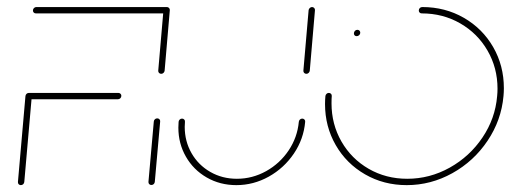

<svg xmlns="http://www.w3.org/2000/svg" viewBox="-20 -539 1487 559"><path d="M72.6 -259.3 50.7 -9.3Q50.4 -5.6 47.6 -2.8Q44.8 0 40.7 0Q37 0 34.4 -2.6Q31.9 -5.2 32.2 -9.3L54.1 -259.3ZM333.3 -260Q333.3 -255.9 330.4 -253Q327.4 -250 323.3 -250H62.6Q58.9 -250 56.5 -252.4Q54.1 -254.8 54.1 -258.5Q54.1 -262.6 57 -265.6Q60 -268.5 64.1 -268.5H324.8Q328.1 -268.5 330.7 -266.1Q333.3 -263.7 333.3 -260ZM420.7 -0.4Q417 -0.4 414.4 -3Q411.9 -5.6 412.2 -9.6L427.8 -185.2Q428.1 -188.9 430.9 -191.7Q433.7 -194.4 437.8 -194.4Q441.5 -194.4 444.1 -191.9Q446.7 -189.3 446.3 -185.2L430.7 -9.6Q430.4 -5.9 427.6 -3.1Q424.8 -0.4 420.7 -0.4ZM75.9 -508.5Q75.9 -512.6 78.9 -515.6Q81.9 -518.5 85.9 -518.5H466.3L464.8 -500H84.4Q80.7 -500 78.3 -502.4Q75.9 -504.8 75.9 -508.5ZM449.3 -324.1Q445.6 -324.1 443 -326.7Q440.4 -329.3 440.7 -333.3L455.9 -509.3Q456.3 -513 459.3 -515.7Q462.2 -518.5 465.9 -518.5Q469.6 -518.5 472.2 -515.7Q474.8 -513 474.4 -509.3L459.3 -333.3Q458.9 -329.6 456.1 -326.9Q453.3 -324.1 449.3 -324.1Z M860 -193.7Q863.7 -193.7 866.3 -191.1Q868.9 -188.5 868.5 -184.4Q864.1 -134.1 835.6 -91.9Q807 -49.6 762.6 -24.8Q718.1 0 668.1 0Q620.7 0 582 -22.2Q543.3 -44.4 521.3 -82.8Q499.3 -121.1 499.3 -167.4Q499.3 -173.3 500 -184.4Q500.4 -188.1 503.1 -190.9Q505.9 -193.7 510 -193.7Q513.7 -193.7 516.3 -191.1Q518.9 -188.5 518.5 -184.4Q517.8 -174.1 517.8 -169.6Q517.8 -127.8 537.6 -93.1Q557.4 -58.5 592.2 -38.5Q627 -18.5 669.6 -18.5Q714.8 -18.5 754.8 -40.7Q794.8 -63 820.4 -101.1Q845.9 -139.3 850 -184.4Q850.4 -188.1 853.1 -190.9Q855.9 -193.7 860 -193.7ZM871.9 -324.1Q868.1 -324.1 865.6 -326.7Q863 -329.3 863.3 -333.3L878.5 -509.3Q878.9 -513 881.9 -515.7Q884.8 -518.5 888.5 -518.5Q892.2 -518.5 894.8 -515.7Q897.4 -513 897 -509.3L881.9 -333.3Q881.5 -329.6 878.7 -326.9Q875.9 -324.1 871.9 -324.1Z M1010.4 -441.5Q1010.4 -445.9 1013.3 -449.1Q1016.3 -452.2 1020.4 -452.2Q1024.1 -452.2 1026.5 -449.8Q1028.9 -447.4 1028.9 -443.7Q1028.9 -439.6 1025.7 -436.7Q1022.6 -433.7 1018.5 -433.7Q1014.8 -433.7 1012.6 -435.9Q1010.4 -438.1 1010.4 -441.5ZM1199.3 -508.5Q1199.3 -512.6 1202.2 -515.6Q1205.2 -518.5 1209.3 -518.5Q1275.9 -518.5 1330.4 -487.2Q1384.8 -455.9 1415.9 -401.9Q1447 -347.8 1447 -282.2Q1447 -271.1 1445.9 -259.3Q1439.6 -188.9 1399.6 -129.3Q1359.6 -69.6 1297 -34.8Q1234.4 0 1164.1 0Q1097.4 0 1043 -31.3Q988.5 -62.6 957.4 -116.7Q926.3 -170.7 926.3 -236.3Q926.3 -247.8 927.4 -259.3Q927.8 -263 930.6 -265.7Q933.3 -268.5 937.4 -268.5Q941.1 -268.5 943.7 -265.9Q946.3 -263.3 945.9 -259.3Q945.2 -252.2 945.2 -238.1Q945.2 -177.4 974.1 -127Q1003 -76.7 1053.3 -47.6Q1103.7 -18.5 1165.6 -18.5Q1231.1 -18.5 1289.3 -50.9Q1347.4 -83.3 1384.6 -138.5Q1421.9 -193.7 1427.4 -259.3Q1428.5 -270.4 1428.5 -280.7Q1428.5 -341.5 1399.4 -391.7Q1370.4 -441.9 1320 -470.9Q1269.6 -500 1207.8 -500Q1204.1 -500 1201.7 -502.4Q1199.3 -504.8 1199.3 -508.5Z"/></svg>

Font: 26F Galaxy Sans Hairline
Style: Italic
Weight: 50
Italic angle: -5°
Designer: C₂₉H₂₅N₃O₅
Version: Version 1.200